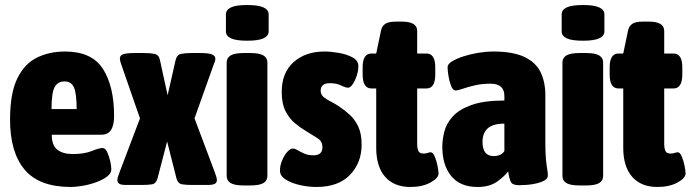

<svg xmlns="http://www.w3.org/2000/svg" viewBox="-20 -736 2748 764"><path d="M262 8Q136 8 78 -61Q20 -130 20 -260Q20 -363 48 -422Q76 -481 125.5 -506Q175 -531 239 -531Q345 -531 389.5 -462Q434 -393 434 -274Q434 -200 384 -200H186Q186 -157 208.5 -140Q231 -123 269 -123Q315 -123 345 -135Q375 -147 388 -147Q399 -147 406.5 -131Q414 -115 418.5 -95Q423 -75 423 -62Q423 -46 405.5 -33Q388 -20 361.5 -10.5Q335 -1 308 3.5Q281 8 262 8ZM185 -302H285Q285 -363 274.5 -387.5Q264 -412 237 -412Q210 -412 197.5 -389.5Q185 -367 185 -302Z M482 0Q462 0 454.5 -5Q447 -10 447 -20Q447 -26 450.5 -35.5Q454 -45 457 -54L537 -265L462 -481Q457 -495 457 -503Q457 -516 471 -520.5Q485 -525 518 -525H553Q578 -525 595 -521.5Q612 -518 616 -499L647 -357L679 -498Q684 -518 700.5 -521.5Q717 -525 742 -525H776Q810 -525 823.5 -519.5Q837 -514 837 -502Q837 -494 831 -481L754 -265L833 -55Q837 -44 840 -35Q843 -26 843 -19Q843 -9 834.5 -4.5Q826 0 804 0H745Q722 0 705 -2.5Q688 -5 682 -27L645 -173L607 -27Q601 -5 584.5 -2.5Q568 0 545 0Z M951 2Q914 2 898 -7.5Q882 -17 882 -36V-487Q882 -506 898 -515.5Q914 -525 951 -525H975Q1012 -525 1028 -515.5Q1044 -506 1044 -487V-36Q1044 -17 1028 -7.5Q1012 2 975 2ZM964 -574Q919 -574 899 -583.5Q879 -593 879 -611V-679Q879 -697 899 -706.5Q919 -716 964 -716Q1008 -716 1028.5 -706.5Q1049 -697 1049 -679V-611Q1049 -593 1028.5 -583.5Q1008 -574 964 -574Z M1240 8Q1207 8 1173.5 0.5Q1140 -7 1117 -21.5Q1094 -36 1094 -57Q1094 -77 1102.5 -97.5Q1111 -118 1123 -131.5Q1135 -145 1145 -145Q1153 -145 1164 -138.5Q1175 -132 1190.5 -125Q1206 -118 1227 -118Q1263 -118 1263 -150Q1263 -174 1243.5 -186Q1224 -198 1200 -213Q1178 -226 1155 -244.5Q1132 -263 1116.5 -293Q1101 -323 1101 -370Q1101 -447 1148.5 -489Q1196 -531 1271 -531Q1297 -531 1328.5 -525.5Q1360 -520 1383 -507.5Q1406 -495 1406 -473Q1406 -455 1399.5 -435Q1393 -415 1383.5 -401Q1374 -387 1365 -387Q1355 -387 1337 -396Q1319 -405 1293 -405Q1256 -405 1256 -375Q1256 -360 1267 -350.5Q1278 -341 1295 -332.5Q1312 -324 1330 -312Q1351 -298 1371.5 -279.5Q1392 -261 1405.5 -232.5Q1419 -204 1419 -161Q1419 -88 1372.5 -40Q1326 8 1240 8Z M1613 8Q1548 8 1512.5 -32.5Q1477 -73 1477 -148V-384H1458Q1423 -384 1423 -440V-468Q1423 -523 1458 -523H1477L1496 -614Q1500 -633 1513.5 -641.5Q1527 -650 1555 -650H1579Q1640 -650 1640 -613V-523H1677Q1712 -523 1712 -468V-440Q1712 -384 1677 -384H1640V-165Q1640 -145 1645 -135Q1650 -125 1665 -125Q1675 -125 1681.5 -127.5Q1688 -130 1694 -130Q1703 -130 1710 -113Q1717 -96 1721 -76Q1725 -56 1725 -46Q1725 -27 1692.5 -9.5Q1660 8 1613 8Z M1880 8Q1811 8 1775.5 -35.5Q1740 -79 1740 -152Q1740 -180 1748 -212Q1756 -244 1781 -272Q1806 -300 1855.5 -318Q1905 -336 1987 -336V-354Q1987 -403 1932 -403Q1898 -403 1870 -396.5Q1842 -390 1822 -383Q1802 -376 1793 -376Q1782 -376 1775 -394Q1768 -412 1764.5 -434Q1761 -456 1761 -469Q1761 -481 1779 -492Q1797 -503 1825 -512Q1853 -521 1884 -526Q1915 -531 1943 -531Q2022 -531 2067.5 -509Q2113 -487 2131.5 -448Q2150 -409 2150 -358V-172Q2150 -126 2152.5 -101Q2155 -76 2157.5 -62.5Q2160 -49 2160 -38Q2160 -26 2147.5 -18.5Q2135 -11 2116 -6.5Q2097 -2 2078 -0.5Q2059 1 2047 1Q2021 1 2014 -10Q2007 -21 2002 -54Q1989 -36 1959 -14Q1929 8 1880 8ZM1944 -115Q1975 -115 1987 -135V-244Q1941 -244 1920.5 -225Q1900 -206 1900 -172Q1900 -115 1944 -115Z M2287 2Q2250 2 2234 -7.5Q2218 -17 2218 -36V-487Q2218 -506 2234 -515.5Q2250 -525 2287 -525H2311Q2348 -525 2364 -515.5Q2380 -506 2380 -487V-36Q2380 -17 2364 -7.5Q2348 2 2311 2ZM2300 -574Q2255 -574 2235 -583.5Q2215 -593 2215 -611V-679Q2215 -697 2235 -706.5Q2255 -716 2300 -716Q2344 -716 2364.5 -706.5Q2385 -697 2385 -679V-611Q2385 -593 2364.5 -583.5Q2344 -574 2300 -574Z M2596 8Q2531 8 2495.5 -32.5Q2460 -73 2460 -148V-384H2441Q2406 -384 2406 -440V-468Q2406 -523 2441 -523H2460L2479 -614Q2483 -633 2496.5 -641.5Q2510 -650 2538 -650H2562Q2623 -650 2623 -613V-523H2660Q2695 -523 2695 -468V-440Q2695 -384 2660 -384H2623V-165Q2623 -145 2628 -135Q2633 -125 2648 -125Q2658 -125 2664.5 -127.5Q2671 -130 2677 -130Q2686 -130 2693 -113Q2700 -96 2704 -76Q2708 -56 2708 -46Q2708 -27 2675.5 -9.5Q2643 8 2596 8Z"/></svg>

Font: Asap Condensed ExtraBold
Style: Regular
Weight: 800
Width: 3
Designer: Pablo Cosgaya
Foundry: Omnibus-Type
Version: Version 3.001; ttfautohint (v1.8.4.7-5d5b)